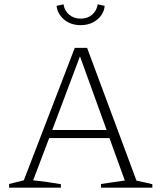

<svg xmlns="http://www.w3.org/2000/svg" viewBox="-20 -866 744 886"><path d="M610 -32Q647 -25 683 -16V0H446V-17L556 -33L485 -229H207L133 -34Q199 -27 261 -16V0H22V-17L90 -34L325 -645H382ZM221 -266H472L349 -606ZM352 -750Q306 -750 275.5 -776Q245 -802 241 -839L273 -846Q278 -816 299.5 -798Q321 -780 352 -780Q384 -780 405 -798Q426 -816 431 -846L463 -839Q460 -802 429 -776Q398 -750 352 -750Z"/></svg>

Font: Piazzolla ExtraLight
Style: Regular
Weight: 200
Designer: Juan Pablo del Peral
Foundry: Huerta Tipografica
Version: Version 1.330